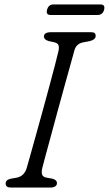

<svg xmlns="http://www.w3.org/2000/svg" viewBox="-20 -845 490 865"><path d="M170 -86Q166 -66.5 170.2 -57.2Q174.5 -48 188 -45L216 -40Q237 -34.5 236.5 -19.5Q236.5 -10 228.2 -5Q220 0 208 0H29Q5.5 0 5.5 -18Q5 -35 29 -40L55 -44.5Q88.5 -51 100 -87Q104 -101 114.8 -139.2Q125.5 -177.5 140.2 -230.2Q155 -283 171 -341.2Q187 -399.5 201.8 -454.5Q216.5 -509.5 227.8 -552.2Q239 -595 243.5 -615.5Q247 -631.5 243.5 -641.2Q240 -651 224.5 -654.5L199.5 -660Q178 -666 178 -681Q178 -700 211.5 -700H388.5Q401.5 -700 406.2 -696Q411 -692 411 -683.5Q411 -666.5 385 -660L354 -654Q324 -648 315.5 -619Q309.5 -596.5 297 -552.2Q284.5 -508 269 -451.5Q253.5 -395 237.2 -335.5Q221 -276 206.8 -223.2Q192.5 -170.5 182.5 -133.8Q172.5 -97 170 -86ZM192 -801Q198.5 -825 221 -825H432.5Q455 -825 449 -801Q442.5 -777.5 419.5 -777.5H208.5Q185.5 -777.5 192 -801Z"/></svg>

Font: Fraunces 72pt S100 Light
Style: Italic
Weight: 300
Italic angle: -16°
Version: Version 1.000; ttfautohint (v1.8.3)